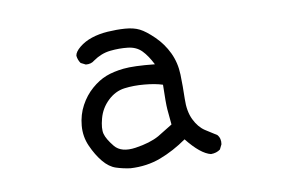

<svg xmlns="http://www.w3.org/2000/svg" viewBox="-64 -634 1127 766"><g transform="rotate(-10 500.0 -251.0)"><path d="M407.2 25.4Q377.9 21.5 350.6 12.7Q323.2 3.9 299.8 -24.4Q276.4 -52.7 258.8 -92.3Q241.2 -131.8 245.1 -175.8Q249 -219.7 268.6 -255.9Q288.1 -292 317.4 -317.4Q346.7 -342.8 377 -354.5Q407.2 -366.2 448.7 -370.6Q490.2 -375 575.2 -366.2Q556.6 -403.3 535.6 -424.8Q514.6 -446.3 480.5 -450.2Q446.3 -454.1 409.2 -450.2Q372.1 -446.3 338.9 -422.9Q325.2 -411.1 303.7 -413.1L284.2 -422.9Q274.4 -436.5 272.5 -454.1Q274.4 -469.7 295.9 -487.3Q317.4 -504.9 346.7 -514.6Q376 -524.4 412.1 -526.9Q448.2 -529.3 482.4 -526.9Q516.6 -524.4 540 -512.7Q563.5 -501 595.7 -469.7Q627.9 -438.5 647.5 -397.5Q667 -356.4 668.5 -308.1Q669.9 -259.8 668.5 -209.5Q667 -159.2 683.6 -125Q700.2 -90.8 726.1 -73.7Q752 -56.6 771.5 -44.9Q785.2 -29.3 781.2 -5.9L771.5 13.7Q755.9 25.4 733.4 25.4Q692.4 15.6 639.6 -50.8Q586.9 -13.7 530.3 7.8Q473.6 29.3 407.2 25.4ZM538.1 -81.1 598.6 -118.2Q594.7 -155.3 592.8 -180.7Q590.8 -206.1 592.8 -280.3Q563.5 -290 520 -293.9Q476.6 -297.9 439 -293Q401.4 -288.1 371.1 -259.3Q340.8 -230.5 330.1 -190.4Q319.3 -150.4 325.2 -128.4Q331.1 -106.4 356.9 -74.7Q382.8 -43 441.9 -51.8Q501 -60.5 538.1 -81.1Z"/></g></svg>

Font: NaikaiFont
Style: Regular
Weight: 400
Version: Version 1.67